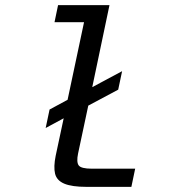

<svg xmlns="http://www.w3.org/2000/svg" viewBox="-20 -728 672 748"><path d="M317.5 0Q259.7 0 230.3 -12.5Q200.9 -25 194.5 -51.5Q188.2 -78 196.9 -121.1L228.1 -267.2L157.9 -229.3L173.1 -301.3L243.3 -339.2L307.4 -641.5H192.4L206.2 -708H406.5L339.4 -388.5L455.7 -450.7L440.5 -378.7L323.9 -316.5L284.1 -129.6Q277.3 -96.8 286.5 -83.8Q295.7 -70.8 338.2 -70.8H506.6L491.8 0Z"/></svg>

Font: Atkinson Hyperlegible Mono ExtraLight
Style: Italic
Weight: 200
Italic angle: -12°
Monospace: yes
Designer: Elliott Scott, Megan Eiswerth, Linus Boman, Theodore Petrosky, Letters from Sweden
Foundry: Applied Design Works, Letters from Sweden
Version: Version 2.001